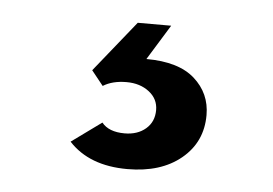

<svg xmlns="http://www.w3.org/2000/svg" viewBox="-32 -49 464 326"><g transform="rotate(5 200.0 114.5)"><path d="M195 239Q130 239 95 201L146 164Q158 179 185 179Q207 179 221 167Q235 155 235 135Q235 116 219.5 104Q204 92 181 92Q157 92 141 102L121 77L191 -10H248L211 50Q266 50 293.5 74.5Q321 99 321 136Q321 182 286.5 210.5Q252 239 195 239Z"/></g></svg>

Font: Overpass Light
Style: Bold
Weight: 600
Designer: Delve Withrington, Thomas Jockin
Foundry: Delve Fonts
Version: Version 3.000;DELV;Overpass